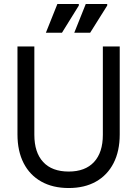

<svg xmlns="http://www.w3.org/2000/svg" viewBox="-20 -934 691 967"><path d="M326 13Q246 13 188 -19.5Q130 -52 99 -112.5Q68 -173 68 -257V-700H153V-255Q153 -166 197.5 -118Q242 -70 326 -70Q409 -70 453.5 -118Q498 -166 498 -255V-700H583V-257Q583 -173 552 -112.5Q521 -52 463.5 -19.5Q406 13 326 13ZM354 -769 412 -914H520V-906L434 -769ZM211 -769 269 -914H377V-906L292 -769Z"/></svg>

Font: Fustat Medium
Style: Regular
Weight: 500
Designer: Mohamed Gaber, Khaled Hosny, Laura Garcia Mut
Foundry: Kief Type Foundry, Alif Type Foundry, Hard Type Foundry
Version: Version 1.007